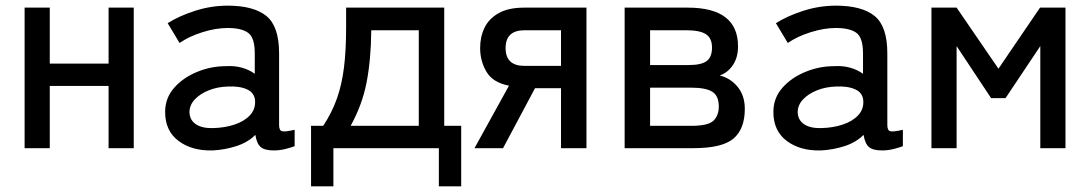

<svg xmlns="http://www.w3.org/2000/svg" viewBox="-20 -524 3856 679"><path d="M67 0V-497H156V-299H364V-497H453V0H364V-220H156V0Z M732 8Q659 10 611.5 -25.5Q564 -61 564 -128Q564 -177 595.5 -213Q627 -249 676.5 -269.5Q726 -290 779 -290Q810 -292 836 -284.5Q862 -277 881 -263V-335Q881 -391 857.5 -408Q834 -425 785 -425Q743 -425 695.5 -410Q648 -395 615 -372L573 -442Q614 -468 670.5 -486Q727 -504 785 -504Q877 -504 922 -467.5Q967 -431 967 -335V-82Q967 -63 977 -60Q987 -57 1022 -65V-7Q1009 -2 989 3Q969 8 948 8Q916 8 902 -4Q888 -16 883 -47Q856 -20 815 -7Q774 6 732 8ZM733 -71Q775 -72 809.5 -83.5Q844 -95 864 -116.5Q884 -138 882 -168Q880 -196 853.5 -208Q827 -220 786 -218Q749 -217 718 -204.5Q687 -192 668.5 -172Q650 -152 650 -127Q651 -99 673 -84.5Q695 -70 733 -71Z M1080 135V-79H1123Q1154 -126 1171.5 -175.5Q1189 -225 1196.5 -285.5Q1204 -346 1204 -425V-497H1551V-79H1611V135H1532V0H1159V135ZM1220 -79H1461V-417H1293Q1292 -313 1276.5 -233Q1261 -153 1220 -79Z M1658 0 1780 -221Q1723 -232 1700.5 -270Q1678 -308 1678 -354Q1678 -394 1693.5 -426Q1709 -458 1743.5 -477.5Q1778 -497 1834 -497H2054V0H1964V-212H1872L1759 0ZM1835 -291H1964V-417H1835Q1768 -417 1768 -354Q1768 -291 1835 -291Z M2189 0V-497H2412Q2590 -497 2590 -360Q2590 -321 2572 -294Q2554 -267 2525 -257Q2563 -248 2588.5 -217Q2614 -186 2614 -139Q2614 -68 2574 -34Q2534 0 2432 0ZM2279 -79H2424Q2485 -79 2503.5 -97.5Q2522 -116 2522 -147Q2522 -185 2499 -199.5Q2476 -214 2424 -214H2279ZM2279 -294H2416Q2460 -294 2479 -308Q2498 -322 2498 -356Q2498 -389 2476.5 -403Q2455 -417 2407 -417H2279Z M2883 8Q2810 10 2762.5 -25.5Q2715 -61 2715 -128Q2715 -177 2746.5 -213Q2778 -249 2827.5 -269.5Q2877 -290 2930 -290Q2961 -292 2987 -284.5Q3013 -277 3032 -263V-335Q3032 -391 3008.5 -408Q2985 -425 2936 -425Q2894 -425 2846.5 -410Q2799 -395 2766 -372L2724 -442Q2765 -468 2821.5 -486Q2878 -504 2936 -504Q3028 -504 3073 -467.5Q3118 -431 3118 -335V-82Q3118 -63 3128 -60Q3138 -57 3173 -65V-7Q3160 -2 3140 3Q3120 8 3099 8Q3067 8 3053 -4Q3039 -16 3034 -47Q3007 -20 2966 -7Q2925 6 2883 8ZM2884 -71Q2926 -72 2960.5 -83.5Q2995 -95 3015 -116.5Q3035 -138 3033 -168Q3031 -196 3004.5 -208Q2978 -220 2937 -218Q2900 -217 2869 -204.5Q2838 -192 2819.5 -172Q2801 -152 2801 -127Q2802 -99 2824 -84.5Q2846 -70 2884 -71Z M3274 0V-497H3363L3511 -281L3658 -497H3748V0H3659V-361L3536 -177H3485L3363 -361V0Z"/></svg>

Font: Zen Kaku Gothic Antique Medium
Style: Regular
Weight: 500
Designer: Yoshimichi Ohira
Foundry: Positype
Version: Version 1.002